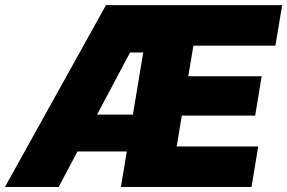

<svg xmlns="http://www.w3.org/2000/svg" viewBox="-49 -748 1149 768"><path d="M-29.3 0 375 -727.5H1079.6L1052.7 -565.4H724.6L704.1 -442.9H997.6L971.7 -285.6H678.2L657.7 -162.1H983.9L957 0H434.6L523.9 -538.1H471.2L185.5 0ZM168.5 -142.1 192.9 -289.6H578.1L553.7 -142.1Z"/></svg>

Font: Inter 20pt Black
Style: Italic
Weight: 900
Italic angle: -9.3988°
Version: Version 4.001;git-66647c0bb